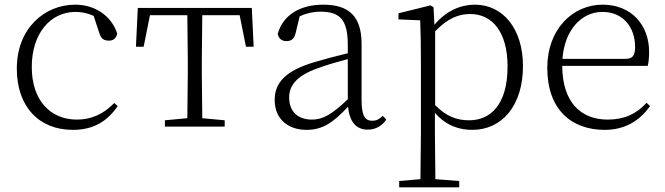

<svg xmlns="http://www.w3.org/2000/svg" viewBox="-20 -542 2847 822"><path d="M292 14C383 14 441 -25 484 -88L469 -101C422 -52 369 -30 309 -30C196 -30 116 -112 116 -255C116 -400 197 -491 303 -491C330 -491 355 -486 381 -474L404 -404C411 -379 422 -368 446 -368C465 -368 477 -377 482 -398C457 -475 386 -522 302 -522C172 -522 52 -422 52 -248C52 -85 147 14 292 14Z M781 0H942V-27L846 -36L844 -226V-283L846 -477H1006L1033 -342H1066L1058 -508H570L562 -342H595L622 -477H782L784 -283V-226L782 -36L686 -27V0Z M1554 13C1586 13 1614 -1 1634 -30L1619 -46C1603 -31 1591 -25 1574 -25C1544 -25 1528 -44 1528 -113V-354C1528 -473 1473 -522 1364 -522C1262 -522 1191 -476 1169 -397C1173 -377 1186 -366 1206 -366C1227 -366 1240 -375 1246 -402L1263 -472C1293 -486 1322 -492 1351 -492C1431 -492 1469 -463 1469 -350V-314C1423 -303 1373 -290 1326 -276C1202 -239 1156 -188 1156 -114C1156 -31 1215 14 1292 14C1363 14 1408 -19 1470 -85C1476 -23 1503 13 1554 13ZM1469 -117C1400 -51 1361 -30 1316 -30C1257 -30 1218 -62 1218 -125C1218 -175 1249 -217 1338 -249C1378 -264 1424 -277 1469 -289Z M2002 14C2130 14 2219 -91 2219 -259C2219 -418 2134 -522 2013 -522C1954 -522 1891 -497 1840 -436L1836 -511L1823 -519L1686 -485V-459L1779 -455C1781 -405 1782 -347 1782 -278V32L1780 225L1689 233V260H1946V233L1844 225L1842 32V-59C1891 -2 1949 14 2002 14ZM1843 -408C1898 -465 1945 -482 1993 -482C2087 -482 2153 -406 2153 -257C2153 -92 2078 -27 1989 -27C1936 -27 1891 -43 1843 -92Z M2569 14C2655 14 2719 -25 2763 -88L2748 -102C2705 -54 2652 -30 2582 -30C2469 -30 2388 -101 2387 -260H2753C2757 -275 2759 -296 2759 -320C2759 -435 2683 -522 2560 -522C2431 -522 2323 -416 2323 -252C2323 -73 2426 14 2569 14ZM2388 -290C2397 -413 2469 -491 2559 -491C2648 -491 2699 -425 2699 -341C2699 -306 2690 -290 2658 -290Z"/></svg>

Font: Noto Serif CJK HK ExtraLight
Style: Regular
Weight: 200
Designer: Ryoko NISHIZUKA 西塚涼子 (kana & ideographs); Frank Grießhammer (Latin, Greek & Cyrillic); Wenlong ZHANG 张文龙 (bopomofo); San
Foundry: Adobe
Version: Version 2.001;hotconv 1.1.0;makeotfexe 2.6.0